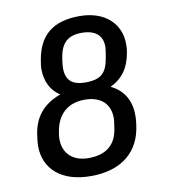

<svg xmlns="http://www.w3.org/2000/svg" viewBox="-73 -677 667 752"><g transform="rotate(-10 260.0 -300.5)"><path d="M365 -319C416 -344 441 -382 451 -439C454 -455 454 -465 454 -474C454 -555 393 -613 293 -613C187 -613 130 -566 114 -469C111 -453 110 -443 110 -433C110 -387 130 -345 166 -324C94 -298 58 -250 49 -182L47 -167C46 -158 45 -149 45 -140C45 -48 112 12 229 12C353 12 425 -51 438 -154L440 -170C441 -178 441 -186 441 -194C441 -250 416 -295 365 -319ZM367 -439C357 -375 334 -353 271 -353C218 -353 194 -376 194 -423C194 -431 195 -439 196 -448L198 -462C207 -522 235 -547 290 -547C344 -547 372 -522 372 -478C372 -472 371 -465 370 -458ZM351 -155C342 -94 304 -59 232 -59C170 -59 132 -95 132 -151C132 -167 134 -174 135 -180C145 -243 183 -287 256 -287C321 -287 356 -252 356 -197C356 -190 355 -183 354 -175Z"/></g></svg>

Font: Ropa Sans
Style: Italic
Weight: 400
Designer: Botio Nikoltchev
Foundry: Botjo Nikoltchev
Version: Version 1.002